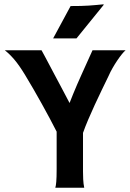

<svg xmlns="http://www.w3.org/2000/svg" viewBox="-20 -887 613 907"><path d="M313.5 -858.4Q340.8 -858.4 361.3 -858.9Q381.8 -859.4 399.4 -860.6Q417 -861.8 433.6 -863.3Q450.2 -864.7 469.7 -866.7L469.2 -863.3L341.3 -705.6H231ZM241.2 0Q244.1 -8.3 245.8 -28.1Q247.6 -47.9 247.6 -88.9V-265.1Q232.9 -293.9 215.1 -327.4Q197.3 -360.8 177.7 -396Q158.2 -431.2 137.7 -466.6Q117.2 -502 97.7 -534.2Q70.3 -579.1 47.4 -606Q24.4 -632.8 2.9 -649.4H176.3Q181.6 -639.6 190.9 -622.6Q200.2 -605.5 211.7 -583.5Q223.1 -561.5 236.3 -536.9Q249.5 -512.2 262.5 -487.8Q275.4 -463.4 287.4 -440.7Q299.3 -418 308.6 -400.4Q315.9 -419.4 325.2 -442.1Q334.5 -464.8 344.7 -488.5Q355 -512.2 365.7 -535.9Q376.5 -559.6 386 -580.8Q395.5 -602.1 403.6 -619.9Q411.6 -637.7 417 -649.4H573.2Q565.9 -643.6 555.7 -630.9Q545.4 -618.2 534.2 -601.6Q522.9 -585 512 -565.9Q501 -546.9 492.7 -527.8Q477.5 -496.6 460.7 -461.7Q443.8 -426.8 427.5 -391.4Q411.1 -356 396.7 -322Q382.3 -288.1 372.1 -259.3V-77.1Q372.1 -61.5 373 -40.3Q374 -19 377.9 0Z"/></svg>

Font: Hammersmith One
Style: Regular
Weight: 400
Designer: Nicole Fally
Foundry: Nicole Fally
Version: Version 1.002